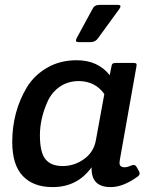

<svg xmlns="http://www.w3.org/2000/svg" viewBox="-20 -752 631 784"><path d="M454 -495H524Q534 -495 536.5 -492Q539 -489 537 -480L469 -97Q468 -92 468 -87Q468 -69 489 -69Q500 -69 515.5 -76Q531 -83 538 -70L547 -54Q550 -49 550 -43Q550 -37 542 -31Q483 12 432 12Q354 12 354 -63Q354 -66 354 -69Q296 12 195 12Q116 12 73 -33.5Q30 -79 30 -172Q30 -296 90 -396Q120 -445 172.5 -475.5Q225 -506 293 -506Q380 -506 428 -445L435 -480Q436 -489 440 -492Q444 -495 454 -495ZM406 -368Q369 -420 303 -421Q258 -421 225 -398.5Q192 -376 175 -339Q143 -269 143 -199.5Q143 -130 165.5 -102Q188 -74 236 -74Q284 -74 324 -103Q364 -132 372 -182ZM304 -580Q290 -580 290 -585.5Q290 -591 294 -598L357 -714Q365 -732 385 -732H460Q472 -732 472 -727Q472 -722 467 -715L381 -597Q370 -580 350 -580Z"/></svg>

Font: Crete Round
Style: Italic
Weight: 400
Designer: Veronika Burian
Foundry: TypeTogether
Version: Version 1.001; ttfautohint (v1.6)